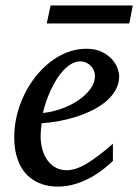

<svg xmlns="http://www.w3.org/2000/svg" viewBox="-20 -672 507 704"><path d="M328.1 -394Q328.1 -403.8 324.2 -413.3Q320.3 -422.9 313.5 -430.2Q306.6 -437.5 296.4 -442.1Q286.1 -446.8 273.9 -446.8Q257.3 -446.8 242.2 -438Q227.1 -429.2 213.1 -414.6Q199.2 -399.9 187.3 -380.9Q175.3 -361.8 165.8 -340.8Q156.2 -319.8 148.9 -298.3Q141.6 -276.9 137.2 -257.8Q168.9 -260.7 202.9 -272.5Q236.8 -284.2 264.6 -302.5Q292.5 -320.8 310.3 -344.2Q328.1 -367.7 328.1 -394ZM417 -393.1Q417 -365.7 404.3 -342.8Q391.6 -319.8 369.9 -301.3Q348.1 -282.7 319.6 -268.3Q291 -253.9 259.5 -243.9Q228 -233.9 195.3 -227.8Q162.6 -221.7 132.8 -220.2Q131.3 -210.4 130.1 -196.8Q128.9 -183.1 128.9 -173.8Q128.9 -146.5 135.5 -123.5Q142.1 -100.6 154.5 -83.7Q167 -66.9 184.6 -57.4Q202.1 -47.9 224.1 -47.9Q257.8 -47.9 298.3 -72.3Q338.9 -96.7 394 -145V-82Q379.9 -68.4 359.4 -52Q338.9 -35.6 312.7 -21.2Q286.6 -6.8 255.9 2.7Q225.1 12.2 190.9 12.2Q175.8 12.2 158 9.3Q140.1 6.3 122.6 -1.2Q105 -8.8 88.6 -22Q72.3 -35.2 59.8 -55.4Q47.4 -75.7 39.8 -103.8Q32.2 -131.8 32.2 -169.9Q32.2 -209.5 41.7 -248.8Q51.3 -288.1 68.6 -324Q85.9 -359.9 110.4 -390.9Q134.8 -421.9 164.1 -444.6Q193.4 -467.3 226.8 -480.2Q260.3 -493.2 295.9 -493.2Q330.6 -493.2 353.8 -481.7Q377 -470.2 391.1 -454.1Q405.3 -438 411.1 -420.9Q417 -403.8 417 -393.1ZM454.1 -585.9H151.4L165.5 -651.9H466.8Z"/></svg>

Font: Charis SIL APac
Style: Italic
Weight: 400
Italic angle: -11°
Foundry: SIL International
Version: Version 5.000